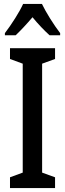

<svg xmlns="http://www.w3.org/2000/svg" viewBox="-20 -960 332 980"><path d="M261 0H31V-55L96 -79V-635L31 -659V-714H261V-659L195 -635V-79L261 -55ZM194 -940Q210 -907 235.5 -866Q261 -825 287 -791V-780H233Q213 -798 190.5 -821.5Q168 -845 146 -872Q123 -845 100 -820.5Q77 -796 60 -780H5V-791Q31 -825 57.5 -867Q84 -909 98 -940Z"/></svg>

Font: Noto Sans Telugu ExtraCondensed Medium
Style: Regular
Weight: 500
Width: 2
Designer: Jelle Bosma - Monotype Design Team
Foundry: Monotype Imaging Inc.
Version: Version 2.005; ttfautohint (v1.8.4.7-5d5b)